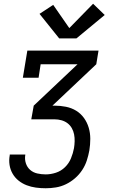

<svg xmlns="http://www.w3.org/2000/svg" viewBox="-20 -800 640 1025"><path d="M224 205Q197 205 171.5 201.5Q146 198 122.5 189Q99 180 79.5 164.5Q60 149 47.5 127.5Q35 106 31 80.5Q27 55 32 29Q32 28 32 27Q32 26 32 25H115Q115 26 115 26.5Q115 27 115 27Q111 50 118 71.5Q125 93 141 107Q157 121 179 126Q201 131 224 131Q251 131 278.5 122Q306 113 327 92.5Q348 72 359 45Q370 18 375 -9Q378 -27 378.5 -46Q379 -65 375.5 -83Q372 -101 363 -116.5Q354 -132 340 -142.5Q326 -153 308 -158Q290 -163 271 -163H147L160 -236L394 -457H197L186 -385H102L126 -530H506L494 -457L260 -236H271Q302 -236 332 -230Q362 -224 386.5 -209Q411 -194 428 -170.5Q445 -147 453.5 -118.5Q462 -90 462 -59Q462 -28 457 3Q452 30 443.5 56.5Q435 83 419 107.5Q403 132 380.5 151.5Q358 171 332 183.5Q306 196 278.5 200.5Q251 205 224 205ZM388 -595H296L191 -726L264 -774L350 -650L477 -780L539 -720Z"/></svg>

Font: Iosevka Slab Extended Oblique
Style: Regular
Weight: 400
Width: 7
Italic angle: -9°
Monospace: yes
Designer: Belleve Invis
Foundry: Belleve Invis
Version: Version 11.1.0; ttfautohint (v1.8.3)